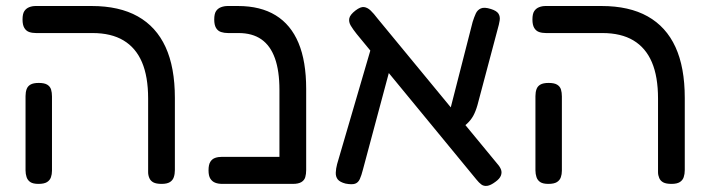

<svg xmlns="http://www.w3.org/2000/svg" viewBox="-20 -602 2346 639"><path d="M518 10Q500 10 490.5 5Q481 0 477 -9.5Q473 -19 473 -29V-274Q473 -347 452.5 -395Q432 -443 391 -467.5Q350 -492 288 -492H100Q87 -492 77 -495.5Q67 -499 61 -509Q55 -519 55 -537Q55 -556 61 -565Q67 -574 77 -578Q87 -582 99 -582H285Q377 -582 438.5 -547.5Q500 -513 531 -445.5Q562 -378 562 -276V-36Q562 -23 558.5 -12.5Q555 -2 545.5 4Q536 10 518 10ZM108 10Q90 10 81 4Q72 -2 68.5 -12.5Q65 -23 65 -35V-282Q65 -295 68.5 -305Q72 -315 81.5 -320.5Q91 -326 109 -326Q128 -326 137.5 -320Q147 -314 150 -304Q153 -294 153 -281V-34Q153 -22 149.5 -12Q146 -2 136.5 4Q127 10 108 10Z M955 10Q937 10 927.5 5Q918 0 914 -9.5Q910 -19 910 -29V-303Q910 -366 895 -408Q880 -450 850 -471Q820 -492 774 -492H739Q726 -492 715.5 -495.5Q705 -499 699 -509Q693 -519 693 -537Q693 -556 699 -565Q705 -574 715.5 -578Q726 -582 738 -582H772Q847 -582 897.5 -551Q948 -520 973.5 -459Q999 -398 999 -306V-36Q999 -23 996 -12.5Q993 -2 983 4Q973 10 955 10ZM720 10Q706 10 696 6Q686 2 680 -7.5Q674 -17 674 -35Q674 -54 680 -63.5Q686 -73 696 -76.5Q706 -80 719 -80H959L958 10Z M1629 3Q1613 15 1601.5 16.5Q1590 18 1582 12Q1574 6 1566 -4L1167 -489Q1155 -504 1147.5 -516.5Q1140 -529 1142.5 -541Q1145 -553 1163 -567Q1180 -580 1191.5 -578.5Q1203 -577 1213.5 -567Q1224 -557 1236 -541L1635 -57Q1644 -47 1647.5 -37.5Q1651 -28 1647 -17.5Q1643 -7 1629 3ZM1130 9Q1111 4 1104 -5Q1097 -14 1097.5 -27.5Q1098 -41 1102 -56L1219 -456L1292 -426L1188 -38Q1183 -18 1177.5 -6Q1172 6 1161.5 9.5Q1151 13 1130 9ZM1501 -164 1467 -193 1553 -529Q1558 -545 1563.5 -557Q1569 -569 1580.5 -574Q1592 -579 1614 -572Q1633 -566 1639 -556.5Q1645 -547 1643 -534Q1641 -521 1636 -504L1569 -252Q1563 -231 1555 -216.5Q1547 -202 1534 -190Q1521 -178 1501 -164Z M2215 10Q2197 10 2187.5 5Q2178 0 2174 -9.5Q2170 -19 2170 -29V-274Q2170 -347 2149.5 -395Q2129 -443 2088 -467.5Q2047 -492 1985 -492H1797Q1784 -492 1774 -495.5Q1764 -499 1758 -509Q1752 -519 1752 -537Q1752 -556 1758 -565Q1764 -574 1774 -578Q1784 -582 1796 -582H1982Q2074 -582 2135.5 -547.5Q2197 -513 2228 -445.5Q2259 -378 2259 -276V-36Q2259 -23 2255.5 -12.5Q2252 -2 2242.5 4Q2233 10 2215 10ZM1805 10Q1787 10 1778 4Q1769 -2 1765.5 -12.5Q1762 -23 1762 -35V-282Q1762 -295 1765.5 -305Q1769 -315 1778.5 -320.5Q1788 -326 1806 -326Q1825 -326 1834.5 -320Q1844 -314 1847 -304Q1850 -294 1850 -281V-34Q1850 -22 1846.5 -12Q1843 -2 1833.5 4Q1824 10 1805 10Z"/></svg>

Font: Fredoka Light
Style: Regular
Weight: 400
Version: Version 2.001